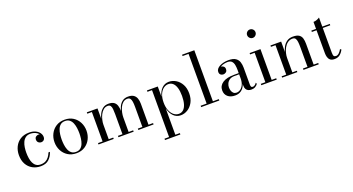

<svg xmlns="http://www.w3.org/2000/svg" viewBox="-58 -1545 4747 2582"><g transform="rotate(-20 2315.0 -254.0)"><path d="M279.5 10Q214 10 162.5 -18.8Q111 -47.5 81.2 -101.2Q51.5 -155 51.5 -230Q51.5 -295 78.2 -349.5Q105 -404 156.8 -437Q208.5 -470 284 -470Q335 -470 372 -452.5Q409 -435 429 -407.2Q449 -379.5 449 -348.5Q449 -321.5 433.5 -306.5Q418 -291.5 395 -291.5Q382.5 -291.5 369.2 -297.2Q356 -303 347 -315.2Q338 -327.5 338 -347.5Q338 -374 355 -387.8Q372 -401.5 395 -401.5Q416.5 -401.5 432.2 -388.2Q448 -375 448 -348.5H429Q429 -372 417.2 -390.5Q405.5 -409 385.8 -422.2Q366 -435.5 342 -442.5Q318 -449.5 294 -449.5Q251 -449.5 224 -428.8Q197 -408 182.2 -375Q167.5 -342 162 -303.8Q156.5 -265.5 156.5 -230Q156.5 -187 162.5 -148Q168.5 -109 183 -78.8Q197.5 -48.5 222.8 -31Q248 -13.5 286.5 -13.5Q327.5 -13.5 356.5 -28.5Q385.5 -43.5 405.2 -70Q425 -96.5 438.5 -130.5H459.5Q440 -70 397.8 -30Q355.5 10 279.5 10Z M790.5 10Q720 10 668.5 -23Q617 -56 589 -110.5Q561 -165 561 -230Q561 -295 589 -349.5Q617 -404 668.5 -436.8Q720 -469.5 790.5 -469.5Q861 -469.5 912.2 -436.8Q963.5 -404 991.2 -349.5Q1019 -295 1019 -230Q1019 -165 991.2 -110.5Q963.5 -56 912.2 -23Q861 10 790.5 10ZM790.5 -9.5Q831 -9.5 856 -30.2Q881 -51 894.2 -84.5Q907.5 -118 912.2 -156.5Q917 -195 917 -230Q917 -265.5 912.2 -303.8Q907.5 -342 894.2 -375.5Q881 -409 856 -429.8Q831 -450.5 790.5 -450.5Q750 -450.5 725 -429.8Q700 -409 686.8 -375.5Q673.5 -342 668.8 -303.8Q664 -265.5 664 -230Q664 -195 668.8 -156.5Q673.5 -118 686.8 -84.5Q700 -51 725 -30.2Q750 -9.5 790.5 -9.5Z M1260 -460V-19.5H1324.5V0H1107V-19.5H1172.5V-440.5H1107V-460ZM1545 -319.5V-19.5H1610V0H1392.5V-19.5H1457V-308Q1457 -350 1453.8 -381Q1450.5 -412 1438.5 -428.8Q1426.5 -445.5 1400 -445.5Q1364.5 -445.5 1338 -423.2Q1311.5 -401 1294.2 -366.8Q1277 -332.5 1268.5 -295.2Q1260 -258 1260 -228L1249 -225.5Q1249 -258.5 1257.2 -300.2Q1265.5 -342 1285 -380.8Q1304.5 -419.5 1337.2 -444.5Q1370 -469.5 1419 -469.5Q1469 -469.5 1496.2 -450.2Q1523.5 -431 1534.2 -397Q1545 -363 1545 -319.5ZM1829.5 -319.5V-19.5H1895V0H1677V-19.5H1742V-308Q1742 -350 1737.5 -381Q1733 -412 1719.8 -428.8Q1706.5 -445.5 1680 -445.5Q1643.5 -445.5 1617.8 -423.2Q1592 -401 1576 -366.8Q1560 -332.5 1552.5 -295.2Q1545 -258 1545 -228L1532.5 -225.5Q1532.5 -258.5 1540 -300.2Q1547.5 -342 1565.8 -380.8Q1584 -419.5 1616.5 -444.5Q1649 -469.5 1699 -469.5Q1749 -469.5 1777.2 -450.2Q1805.5 -431 1817.5 -397Q1829.5 -363 1829.5 -319.5Z M1967.5 250V230.5H2033V-440.5H1967.5V-460H2122.5V-314Q2139 -385.5 2180.8 -427.2Q2222.5 -469 2283 -469Q2335.5 -469 2382.5 -440.5Q2429.5 -412 2459 -358.5Q2488.5 -305 2488.5 -230Q2488.5 -155 2459 -101.2Q2429.5 -47.5 2382.5 -18.8Q2335.5 10 2283 10Q2222.5 10 2180.8 -32.2Q2139 -74.5 2122.5 -145.5V230.5H2187.5V250ZM2265 -17Q2304 -17 2331 -42.2Q2358 -67.5 2372 -115.2Q2386 -163 2386 -230Q2386 -297 2372 -344.5Q2358 -392 2331 -417Q2304 -442 2265 -442Q2227.5 -442 2195 -417.2Q2162.5 -392.5 2142.5 -345Q2122.5 -297.5 2122.5 -230Q2122.5 -162.5 2142.5 -114.8Q2162.5 -67 2195 -42Q2227.5 -17 2265 -17Z M2751 -750V-19.5H2836V0H2576V-19.5H2661.5V-730.5H2576V-750Z M3294 10Q3270.5 10 3250.8 1.8Q3231 -6.5 3219 -25.8Q3207 -45 3207 -77.5V-304.5Q3207 -340.5 3201 -373.5Q3195 -406.5 3175.8 -427.5Q3156.5 -448.5 3116.5 -448.5Q3094 -448.5 3069.8 -443.5Q3045.5 -438.5 3024.8 -428.2Q3004 -418 2991 -402.5Q2978 -387 2978 -366H2954.5Q2954.5 -391.5 2971.2 -406.2Q2988 -421 3008 -421Q3029.5 -421 3047.2 -407.2Q3065 -393.5 3065 -368Q3065 -338 3046.8 -324.5Q3028.5 -311 3008 -311Q2985 -311 2969.2 -325Q2953.5 -339 2953.5 -366Q2953.5 -389.5 2968.8 -408.2Q2984 -427 3009.8 -440.2Q3035.5 -453.5 3067.8 -460.8Q3100 -468 3134 -468Q3203 -468 3237.2 -444Q3271.5 -420 3283 -382.5Q3294.5 -345 3294.5 -304.5V-58.5Q3294.5 -42 3300.2 -30.5Q3306 -19 3324.5 -19Q3337.5 -19 3353.2 -29.8Q3369 -40.5 3377.5 -57L3387 -39Q3374 -18.5 3350.2 -4.2Q3326.5 10 3294 10ZM3061 10Q2996 10 2957.2 -23.2Q2918.5 -56.5 2918.5 -113.5Q2918.5 -180.5 2976 -218.8Q3033.5 -257 3140 -257H3253.5V-240H3140Q3096 -240 3069 -221.5Q3042 -203 3029.5 -175.5Q3017 -148 3017 -120.5Q3017 -95.5 3024.8 -72.2Q3032.5 -49 3049.2 -34.2Q3066 -19.5 3092 -19.5Q3120 -19.5 3146.2 -37.5Q3172.5 -55.5 3189.8 -92Q3207 -128.5 3207 -183H3218.5Q3218.5 -126 3200.2 -82.5Q3182 -39 3147 -14.5Q3112 10 3061 10Z M3547.5 -637Q3523 -637 3505.2 -655Q3487.5 -673 3487.5 -697.5Q3487.5 -722.5 3505.2 -740Q3523 -757.5 3547.5 -757.5Q3572.5 -757.5 3590 -740Q3607.5 -722.5 3607.5 -697.5Q3607.5 -673 3590 -655Q3572.5 -637 3547.5 -637ZM3592 -460V-19.5H3657.5V0H3437V-19.5H3502V-440.5H3437V-460Z M3888 -460V-19.5H3952.5V0H3735V-19.5H3800.5V-440.5H3735V-460ZM4193 -319.5V-19.5H4258.5V0H4040V-19.5H4105V-304.5Q4105 -346.5 4101.2 -378.2Q4097.5 -410 4084.5 -427.8Q4071.5 -445.5 4044 -445.5Q4003.5 -445.5 3974 -423.5Q3944.5 -401.5 3925.5 -367.2Q3906.5 -333 3897.2 -295Q3888 -257 3888 -224.5L3875.5 -222Q3875.5 -255 3884.2 -297.2Q3893 -339.5 3913.5 -378.8Q3934 -418 3969 -443.8Q4004 -469.5 4057 -469.5Q4115 -469.5 4144 -450.2Q4173 -431 4183 -397Q4193 -363 4193 -319.5Z M4484.5 7Q4443.5 7 4422.8 -11.2Q4402 -29.5 4394.8 -56.8Q4387.5 -84 4387.5 -111.5V-560Q4410 -560 4436 -569.5Q4462 -579 4477 -590V-88Q4477 -50.5 4486 -38Q4495 -25.5 4516.5 -25.5Q4540 -25.5 4561.8 -46.5Q4583.5 -67.5 4597 -94L4613.5 -83.5Q4593.5 -43 4562.8 -18Q4532 7 4484.5 7ZM4320.5 -440.5V-460H4584V-440.5Z"/></g></svg>

Font: Bodoni Moda
Style: Regular
Weight: 400
Designer: Owen Earl
Foundry: indestructible type
Version: Version 2.005